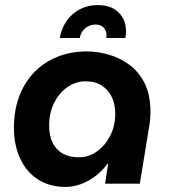

<svg xmlns="http://www.w3.org/2000/svg" viewBox="-20 -725 679 758"><path d="M239 13Q177 13 131 -16Q85 -45 60 -98Q35 -151 35 -221Q35 -288 55.5 -343.5Q76 -399 114.5 -439Q153 -479 206 -500.5Q259 -522 323 -522Q365 -522 409 -509.5Q453 -497 490.5 -469.5Q528 -442 551 -396.5Q574 -351 574 -284Q574 -269 573 -256.5Q572 -244 570 -232L532 0H395L407 -79H405Q373 -36 328.5 -11.5Q284 13 239 13ZM290 -104Q330 -104 362.5 -127Q395 -150 415 -189Q435 -228 435 -276Q435 -313 421.5 -341.5Q408 -370 382 -387Q356 -404 318 -404Q279 -404 246 -381Q213 -358 193.5 -318.5Q174 -279 174 -230Q174 -189 188 -161Q202 -133 228 -118.5Q254 -104 290 -104ZM216 -575Q223 -614 243.5 -643Q264 -672 295.5 -688.5Q327 -705 366 -705Q425 -705 455 -668.5Q485 -632 475 -575H400Q402 -589 398 -601Q394 -613 384 -620.5Q374 -628 356 -628Q334 -628 316.5 -613.5Q299 -599 295 -575Z"/></svg>

Font: MuseoModerno SemiBold
Style: Italic
Weight: 600
Italic angle: -9°
Designer: Pablo Cosgaya, Héctor Gatti, Marcela Romero, and the Authors of The MuseoModerno Project.
Foundry: Omnibus-Type Team
Version: Version 1.003